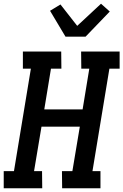

<svg xmlns="http://www.w3.org/2000/svg" viewBox="-27 -1012 663 1032"><path d="M-7 0V-92H48L139 -643H96V-735H302L303 -643H247L211 -424H417L453 -643H410L409 -735H616V-643H561L470 -92H513V0H307L306 -92H362L402 -331H196L156 -92H199L200 0ZM325 -815 242 -954 298 -988 388 -873 516 -992 563 -950 433 -815Z"/></svg>

Font: Iosevka Etoile Semibold
Style: Italic
Weight: 600
Italic angle: -9°
Designer: Belleve Invis
Foundry: Belleve Invis
Version: Version 22.1.2; ttfautohint (v1.8.4)